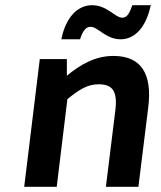

<svg xmlns="http://www.w3.org/2000/svg" viewBox="-20 -718 620 738"><path d="M198 0 239 -337C285 -374 316 -394 359 -394C412 -394 433 -369 423 -291L387 0H512L550 -307C565 -430 526 -503 416 -503C345 -503 288 -469 237 -427V-491H133L73 0ZM216 -567H288L289 -571C300 -604 313 -615 328 -615C357 -615 386 -567 444 -567C499 -567 541 -615 558 -692L560 -698H489L487 -694C476 -661 465 -650 450 -650C422 -650 392 -698 334 -698C277 -698 234 -650 217 -573Z"/></svg>

Font: Falling Sky
Style: MedObl
Weight: 500
Designer: Paul D. Hunt
Foundry: Adobe Systems Incorporated
Version: Version 1.02